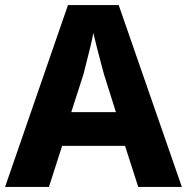

<svg xmlns="http://www.w3.org/2000/svg" viewBox="-20 -737 738 757"><path d="M525 0 473 -162H225L173 0H0L248 -717H448L697 0ZM390 -444Q386 -460 377.5 -490.5Q369 -521 361 -554Q353 -587 348 -607Q344 -584 336.5 -553.5Q329 -523 321.5 -493.5Q314 -464 309 -444L261 -295H437Z"/></svg>

Font: Noto Sans Oriya
Style: Bold
Weight: 700
Designer: Amélie Bonet and Sol Matas
Foundry: Google LLC
Version: Version 2.006; ttfautohint (v1.8.4.7-5d5b)